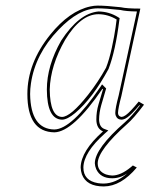

<svg xmlns="http://www.w3.org/2000/svg" viewBox="-20 -462 536 688"><path d="M359.9 -219.2Q371.1 -247.1 380.6 -290.5Q390.1 -334 394 -362.8L397.9 -392.1Q367.7 -410.6 333 -411.1Q269 -411.1 213.4 -319.3Q160.6 -227.5 158.2 -141.1Q159.2 -44.4 202.1 -43Q232.9 -43 295.9 -122.6Q332.5 -169.4 359.9 -219.2ZM333 -87.9 349.1 -142.1 347.2 -144Q241.7 10.7 174.8 12.2Q78.1 10.7 78.1 -125Q78.1 -235.8 159.7 -337.4Q228.5 -422.9 304.2 -439Q317.4 -441.9 330.1 -441.9Q360.4 -441.9 413.1 -436Q434.1 -431.2 482.9 -431.2L415 -118.2Q403.3 -73.7 402.8 -57.1Q403.3 -44.4 416 -43Q419.4 -43.5 422.9 -44.9L431.2 -49.8Q446.3 -60.5 477.1 -98.1L496.1 -86.9Q459 -37.6 435.1 -17.1Q331.1 75.7 330.1 123Q330.1 151.9 359.9 163.1Q370.6 166.5 381.8 167Q412.6 167 448.7 137.2Q452.1 134.3 456.1 130.9L470.2 138.2Q413.6 205.6 352.1 206.1Q289.6 206.1 273.4 162.6Q269.5 150.9 269 138.2Q270 79.1 349.1 8.8Q325.7 -1 325.2 -33.2Q325.2 -62 333 -87.9ZM369.1 -215.3 368.7 -214.4Q312 -109.9 249.5 -57.1Q220.7 -33.2 202.1 -33.2Q148.4 -34.7 147.9 -141.1Q147.9 -226.6 199.2 -316.4Q263.2 -414.6 333 -420.9Q371.1 -420.4 403.3 -400.4L408.7 -397L407.7 -390.6Q394 -280.3 369.1 -215.3ZM342.8 -85Q335.4 -59.1 335 -33.2Q335.9 -7.8 352.5 -0.5L368.2 5.4L355.5 16.6Q279.8 84 278.8 138.2Q278.8 185.5 331.1 194.3Q341.3 195.8 352.1 195.8Q395 194.8 435.5 159.7Q410.2 176.8 381.8 176.8Q339.8 176.8 324.7 144Q320.3 133.3 319.8 123Q320.3 69.8 428.2 -24.4Q452.1 -45.4 481.4 -84L479.5 -85Q450.7 -51.3 436.5 -41.5L427.7 -36.1H427.2Q420.4 -33.2 416 -33.2Q399.9 -33.2 394.5 -48.3Q393.1 -53.2 393.1 -57.1Q393.1 -74.2 405.3 -120.1L470.7 -420.9Q431.2 -421.4 411.1 -426.3Q357.9 -432.1 330.1 -432.1Q263.2 -432.1 189.9 -355.5Q106.4 -269 90.8 -162.6Q87.9 -143.1 87.9 -125Q89.8 0.5 174.8 2Q237.3 0.5 338.9 -149.4L345.7 -159.7L360.4 -145Z"/></svg>

Font: Linux Biolinum Outline O
Style: Italic
Weight: 400
Italic angle: -12°
Designer: Philipp H. Poll
Foundry: Philipp H. Poll
Version: Version 0.6.2